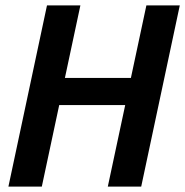

<svg xmlns="http://www.w3.org/2000/svg" viewBox="-20 -687 682 707"><path d="M441 -300H198L134 0H11L153 -667H276L219 -400H462L519 -667H642L500 0H377Z"/></svg>

Font: Epunda Sans SemiBold
Style: Italic
Weight: 600
Italic angle: -12.0243°
Designer: Simon Atzbach
Foundry: typofactur
Version: Version 2.204; ttfautohint (v1.8.4.7-5d5b)